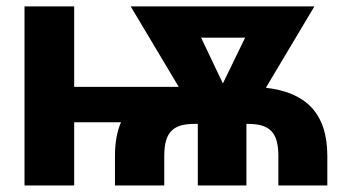

<svg xmlns="http://www.w3.org/2000/svg" viewBox="-20 -565 1083 585"><path d="M206 -545.5H54.7V0H206V-192.5H348.7C336.6 -164.8 330.3 -130.7 330.3 -90.2V0H480.5V-90.2C480.5 -168 512.8 -187.5 573.5 -187.5H582.7V0H730.8V-187.5H735.4C800.8 -187.5 828.1 -162.6 828.1 -90.2V0H977.3V-90.2C977.3 -223.7 907.7 -284.1 790.1 -297.6L937.9 -545.5H378.2L524.5 -300.4H206ZM592.7 -450.3H726.9L659.1 -310.7Z"/></svg>

Font: Magic Ui Pro
Style: Bold
Weight: 700
Designer: Stefan Endress, Andreas Faust
Version: Version 1.000;FEAKit 1.0